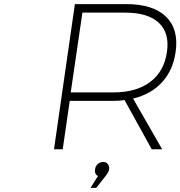

<svg xmlns="http://www.w3.org/2000/svg" viewBox="-20 -719 869 925"><path d="M240.2 0 340.8 -699.2H587.9Q717.3 -699.2 779.5 -638.9Q841.8 -578.6 826.2 -469.2Q813.5 -380.4 760.7 -322.8Q708 -265.1 621.1 -244.1L761.2 0H710.9L580.1 -236.8Q554.7 -232.9 521 -232.9H315.9L282.2 0ZM320.8 -273.9H526.9Q636.7 -273.9 703.6 -324.2Q770.5 -374.5 784.2 -467.8Q797.9 -559.6 745.4 -608.9Q692.9 -658.2 583 -658.2H377ZM416 186 452.1 128.9Q434.6 120.6 438 96.2Q439.9 81.1 451.4 71Q462.9 61 477.1 61Q490.7 61 499.3 71.3Q507.8 81.5 505.9 97.2Q503.9 109.4 488.8 128.9L443.8 186Z"/></svg>

Font: Trueno UltraLight
Style: Italic
Weight: 250
Designer: Julieta Ulanovsky
Foundry: Julieta Ulanovsky
Version: Version 3.001b | FøM Fix